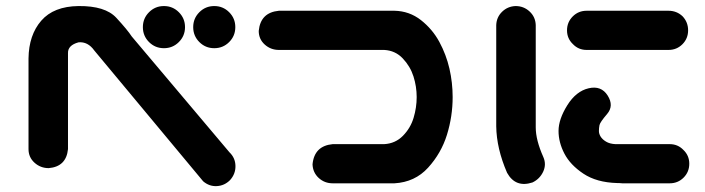

<svg xmlns="http://www.w3.org/2000/svg" viewBox="-20 -614 2355 641"><path d="M294.9 -445.3Q273.4 -475.6 242.2 -472.7Q206.1 -462.9 207 -436.5V-116.2Q201.2 -57.6 142.6 -52.7Q115.2 -52.7 95.2 -70.8Q75.2 -88.9 75.2 -116.2V-418.9Q76.2 -497.1 117.7 -544.9Q159.2 -592.8 242.2 -593.8Q331.1 -594.7 368.2 -554.7Q405.3 -514.6 419.9 -492.2L746.1 -105.5Q765.6 -86.9 766.1 -60.1Q766.6 -33.2 748 -12.7Q729.5 5.9 704.1 7.3Q678.7 8.8 658.2 -8.8ZM457 -523.4Q457 -552.7 477.5 -573.2Q498 -593.8 527.3 -593.8Q556.6 -593.8 577.1 -573.2Q597.7 -552.7 597.7 -523.4Q597.7 -494.1 577.1 -473.6Q556.6 -453.1 527.3 -453.1Q498 -453.1 477.5 -473.6Q457 -494.1 457 -523.4ZM625 -523.4Q625 -552.7 645.5 -573.2Q666 -593.8 695.3 -593.8Q724.6 -593.8 745.1 -573.2Q765.6 -552.7 765.6 -523.4Q765.6 -494.1 745.1 -473.6Q724.6 -453.1 695.3 -453.1Q666 -453.1 645.5 -473.6Q625 -494.1 625 -523.4Z M1262.7 -447.3H911.1Q883.8 -447.3 863.8 -465.3Q843.8 -483.4 843.8 -510.7Q849.6 -572.3 911.1 -578.1H1278.3H1296.9Q1346.7 -577.1 1385.3 -546.9Q1423.8 -516.6 1446.8 -474.1Q1469.7 -431.6 1480.5 -384.8Q1491.2 -337.9 1491.2 -290Q1491.2 -225.6 1472.2 -164.1Q1453.1 -102.5 1409.2 -54.2Q1365.2 -5.9 1296.9 -2H1252H1090.8Q1063.5 -2 1043.9 -20Q1024.4 -38.1 1023.4 -65.4Q1029.3 -127 1090.8 -132.8H1262.7Q1299.8 -134.8 1325.2 -160.6Q1350.6 -186.5 1360.8 -220.7Q1371.1 -254.9 1371.1 -290Q1371.1 -325.2 1360.4 -358.9Q1349.6 -392.6 1324.7 -418.9Q1299.8 -445.3 1262.7 -447.3Z M1701.2 -593.8Q1728.5 -593.8 1748 -575.7Q1767.6 -557.6 1768.6 -530.3V-188.5Q1768.6 -146.5 1793.9 -89.8Q1804.7 -65.4 1793.5 -41Q1782.2 -16.6 1757.8 -4.9Q1701.2 13.7 1672.9 -37.1Q1637.7 -118.2 1636.7 -192.4V-530.3Q1637.7 -556.6 1656.2 -574.7Q1674.8 -592.8 1701.2 -593.8ZM2281.2 -67.4Q2281.2 -40 2262.2 -21Q2243.2 -2 2215.8 -2H2057.6Q2051.8 -2 2045.9 -2.9H2040Q1971.7 -4.9 1927.7 -34.2Q1883.8 -63.5 1864.3 -101.1Q1844.7 -138.7 1844.7 -176.8Q1844.7 -215.8 1874 -262.7Q1903.3 -309.6 1945.3 -319.3Q1987.3 -329.1 2008.8 -294.9Q2030.3 -260.7 2006.8 -233.4Q1983.4 -206.1 1981.4 -196.3Q1979.5 -186.5 1979.5 -176.8Q1979.5 -167 1985.4 -157.7Q1991.2 -148.4 2003.4 -141.1Q2015.6 -133.8 2034.2 -132.8H2215.8Q2243.2 -132.8 2261.7 -113.3Q2281.2 -94.7 2281.2 -67.4ZM1873 -512.7Q1873 -540 1892.1 -559.1Q1911.1 -578.1 1938.5 -578.1H2211.9Q2239.3 -578.1 2258.8 -559.6Q2277.3 -540 2277.3 -512.7Q2277.3 -485.4 2258.3 -466.3Q2239.3 -447.3 2211.9 -447.3H1938.5Q1911.1 -447.3 1892.6 -466.8Q1873 -485.4 1873 -512.7Z"/></svg>

Font: Nico Moji
Style: Regular
Weight: 400
Version: Version 1.02